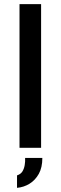

<svg xmlns="http://www.w3.org/2000/svg" viewBox="-20 -712 292 925"><path d="M178 0H74V-692H178ZM62 193V133Q80 127 88 114Q96 101 99 83.5Q102 66 101 49H184Q184 95 167 125.5Q150 156 122.5 173Q95 190 62 193Z"/></svg>

Font: Maven Pro Medium
Style: Regular
Weight: 500
Designer: Joe Prince
Foundry: Joe Prince
Version: Version 2.103